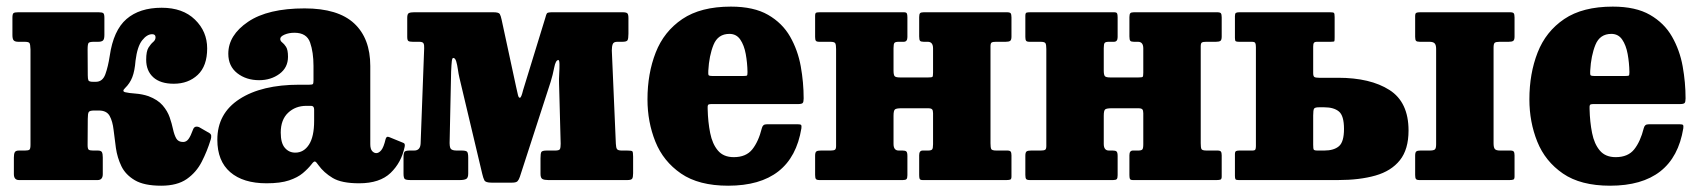

<svg xmlns="http://www.w3.org/2000/svg" viewBox="-20 -558 5270 595"><path d="M633 -125.5Q622 -89.5 605.2 -56.8Q588.5 -24 558.8 -3.2Q529 17.5 479.5 17.5Q426.5 17.5 397.8 0.5Q369 -16.5 356.2 -43Q343.5 -69.5 339.2 -99.2Q335 -129 332 -155.5Q329 -182 319.8 -198.8Q310.5 -215.5 286.5 -215.5H271.5Q258 -215.5 255 -210.8Q252 -206 252 -189.5L251.5 -108.5Q251.5 -97 254.8 -94.2Q258 -91.5 268 -91.5H283Q293.5 -91.5 296 -86.2Q298.5 -81 298.5 -70V-18.5Q298.5 0 282.5 0H39Q23 0 23 -18.5V-70Q23 -81 25.8 -86.2Q28.5 -91.5 39 -91.5H57.5Q68 -91.5 71.2 -94.2Q74.5 -97 74.5 -109V-405Q74 -421 71.2 -424.8Q68.5 -428.5 55.5 -428.5H37Q27 -428.5 22.8 -432.5Q18.5 -436.5 18.5 -449.5V-503Q18.5 -514.5 21.8 -517.2Q25 -520 36 -520H285.5Q296.5 -520 300 -517.2Q303.5 -514.5 303.5 -503V-449.5Q303.5 -436 298.8 -432.2Q294 -428.5 284.5 -428.5H271.5Q258 -428.5 254.8 -425.2Q251.5 -422 251.5 -404.5L252 -325Q252 -313.5 254 -309Q256 -304.5 268.5 -304.5H277Q298 -304.5 306.5 -328Q315 -351.5 320 -384.5Q331.5 -464 372 -499Q412.5 -534 481 -534Q546.5 -534 584.2 -497.2Q622 -460.5 622 -408Q622 -353.5 592.8 -326Q563.5 -298.5 518.5 -298.5Q477 -298.5 455 -318.5Q433 -338.5 433 -373Q433 -399 440.2 -410.5Q447.5 -422 454.8 -428Q462 -434 462 -442.5Q462 -452 451.5 -452Q435.5 -452 420.5 -433Q405.5 -414 400 -370Q397.5 -338 390 -318.8Q382.5 -299.5 367.5 -285Q357 -275 368 -272.2Q379 -269.5 399.8 -268Q420.5 -266.5 440 -260Q469 -249 484 -231.5Q499 -214 505.8 -194.5Q512.5 -175 516.2 -157.5Q520 -140 526.2 -129Q532.5 -118 547.5 -118Q557.5 -118 564.2 -127.2Q571 -136.5 578 -156Q582.5 -169.5 597 -164L623 -149Q634 -144 634.5 -137.8Q635 -131.5 633 -125.5Z M653.5 -125Q653.5 -206.5 722.2 -251Q791 -295.5 907.5 -295.5H938.5Q947.5 -295.5 949.5 -297.5Q951.5 -299.5 951.5 -308.5V-354Q951.5 -396 941 -426.2Q930.5 -456.5 892.5 -456.5Q875.5 -456.5 862 -450.8Q848.5 -445 848.5 -437.5Q848.5 -431 854.5 -426.5Q860.5 -422 866.5 -412.8Q872.5 -403.5 872.5 -382Q872.5 -348.5 846 -329Q819.5 -309.5 783 -309.5Q743 -309.5 715.2 -331.2Q687.5 -353 687.5 -391.5Q687.5 -449 748.8 -490.5Q810 -532 924 -532Q1027.5 -532 1077.5 -485.5Q1127.5 -439 1127.5 -353.5V-111.5Q1127.5 -96.5 1133.2 -90Q1139 -83.5 1146 -83.5Q1154 -83.5 1161.5 -92.5Q1169 -101.5 1175 -127Q1177.5 -137 1186.5 -133L1230.5 -115Q1236 -113 1234 -103Q1224 -54.5 1190.5 -22.2Q1157 10 1093 10H1092.5Q1038.5 10 1011 -6.5Q983.5 -23 967 -46Q960 -56.5 956.2 -57.5Q952.5 -58.5 945.5 -49Q934.5 -35 918.5 -21.5Q902.5 -8 875.8 1Q849 10 806 10Q733.5 10 693.5 -24.5Q653.5 -59 653.5 -125ZM850 -147Q850 -114.5 862.8 -99.8Q875.5 -85 895 -85Q921.5 -85 937.5 -109.8Q953.5 -134.5 953.5 -183.5V-218.5Q953.5 -230 944 -230H929.5Q895.5 -230 872.8 -208.5Q850 -187 850 -147Z M1279 -428.5H1259Q1249 -428.5 1245.5 -431Q1242 -433.5 1242 -443.5V-503Q1242 -515 1247.2 -517.5Q1252.5 -520 1263 -520H1509Q1525.5 -520 1528.8 -514.5Q1532 -509 1534.5 -497L1579.5 -288.5Q1583 -273.5 1585 -264.2Q1587 -255 1591 -255Q1595.5 -255 1601 -278.5L1670 -503Q1672.5 -513.5 1675 -516.8Q1677.5 -520 1691.5 -520H1909.5Q1920.5 -520 1924 -516.8Q1927.5 -513.5 1927.5 -502V-453.5Q1927.5 -437.5 1924.5 -433Q1921.5 -428.5 1908.5 -428.5H1893Q1881.5 -428.5 1878.8 -421.2Q1876 -414 1876 -401.5L1888.5 -112.5Q1889 -100 1892.2 -95.8Q1895.5 -91.5 1906.5 -91.5H1923Q1937 -91.5 1939.5 -89.2Q1942 -87 1942 -72.5V-21Q1942 -8.5 1939 -4.2Q1936 0 1924 0H1679Q1667 0 1661 -3.2Q1655 -6.5 1655 -19V-67.5Q1655 -82 1657.5 -86.8Q1660 -91.5 1675 -91.5H1700.5Q1713 -91.5 1715.2 -96Q1717.5 -100.5 1717.5 -112.5L1712.5 -299.5Q1712 -312.5 1713 -329.5Q1714 -346.5 1713.8 -359.2Q1713.5 -372 1710.5 -372Q1702 -372 1697.5 -348.8Q1693 -325.5 1686.5 -304.5L1591 -10Q1588 -1 1583.8 3.5Q1579.5 8 1567 8H1503Q1485 8 1481.2 1Q1477.5 -6 1474.5 -19L1403.5 -318Q1401 -328.5 1399 -342.8Q1397 -357 1393.8 -367.8Q1390.5 -378.5 1384.5 -378.5Q1381.5 -378.5 1380.2 -368.8Q1379 -359 1378 -336L1373.5 -124Q1372.5 -103.5 1376.5 -97.5Q1380.5 -91.5 1395 -91.5H1410.5Q1423.5 -91.5 1427.2 -88Q1431 -84.5 1431 -69.5V-20Q1431 -7 1424.8 -3.5Q1418.5 0 1405 0H1252.5Q1238.5 0 1234.5 -3.2Q1230.5 -6.5 1230.5 -20V-70.5Q1230.5 -84.5 1234 -88Q1237.5 -91.5 1250.5 -91.5H1263.5Q1282.5 -91.5 1283.5 -113.5L1294.5 -408.5Q1295 -418.5 1292.5 -423.5Q1290 -428.5 1279 -428.5Z M1986.5 -250Q1986.5 -330 2012 -395.2Q2037.5 -460.5 2094.5 -499Q2151.5 -537.5 2245 -537.5Q2316 -537.5 2360.2 -512Q2404.5 -486.5 2428.5 -444.5Q2452.5 -402.5 2461.5 -352.5Q2470.5 -302.5 2470.5 -253Q2470.5 -242 2467.5 -238.8Q2464.5 -235.5 2453 -235.5H2185.5Q2175.5 -235.5 2174 -232.5Q2172.5 -229.5 2173 -220.5Q2174 -179.5 2180.8 -145.8Q2187.5 -112 2204.8 -91.5Q2222 -71 2254 -71Q2292 -71 2311.2 -95Q2330.5 -119 2341 -161Q2342.5 -167 2346 -170Q2349.5 -173 2358 -173H2450.5Q2460.5 -173 2462.5 -170.8Q2464.5 -168.5 2463.5 -160.5Q2434.5 17.5 2236.5 17.5Q2145.5 17.5 2090.5 -20.2Q2035.5 -58 2011 -119Q1986.5 -180 1986.5 -250ZM2188.5 -322.5H2283Q2293 -322.5 2294.8 -324Q2296.5 -325.5 2296.5 -334.5Q2296 -363.5 2291 -390.8Q2286 -418 2274 -435.5Q2262 -453 2240.5 -453Q2205 -453 2191.2 -419.2Q2177.5 -385.5 2175 -339Q2174.5 -329 2175.5 -325.8Q2176.5 -322.5 2188.5 -322.5Z M3049.5 -114Q3049.5 -101 3051.8 -96.2Q3054 -91.5 3067.5 -91.5H3101.5Q3109.5 -91.5 3112 -88.2Q3114.5 -85 3114.5 -76.5V-11Q3114.5 -3 3110.8 -1.5Q3107 0 3099 0H2839.5Q2831.5 0 2830 -3.8Q2828.5 -7.5 2828.5 -15.5V-77Q2828.5 -91.5 2839.5 -91.5H2856Q2865.5 -91.5 2868.5 -94.8Q2871.5 -98 2871.5 -111V-207Q2871.5 -216 2868.5 -219.2Q2865.5 -222.5 2856 -222.5H2773.5Q2758.5 -222.5 2753.8 -219.2Q2749 -216 2749 -199.5V-112Q2749 -91.5 2765 -91.5H2777Q2785.5 -91.5 2788.8 -88.5Q2792 -85.5 2792 -74.5V-15Q2792 -6 2789.2 -3Q2786.5 0 2778 0H2520Q2511 0 2508.5 -3.2Q2506 -6.5 2506 -16V-75.5Q2506 -86 2510 -88.8Q2514 -91.5 2524 -91.5H2554Q2563.5 -91.5 2567.2 -93.8Q2571 -96 2571 -105.5V-406Q2571 -419 2568.5 -423.8Q2566 -428.5 2553 -428.5H2519Q2510.5 -428.5 2508.2 -431.8Q2506 -435 2506 -443.5V-509Q2506 -517.5 2509.5 -518.8Q2513 -520 2521.5 -520H2781Q2788.5 -520 2790.2 -516.5Q2792 -513 2792 -504.5V-443Q2792 -428.5 2780.5 -428.5H2765Q2755 -428.5 2752 -425.2Q2749 -422 2749 -409V-339.5Q2749 -326.5 2752.2 -322.2Q2755.5 -318 2769 -318H2856.5Q2867.5 -318 2869.5 -319.8Q2871.5 -321.5 2871.5 -333V-408Q2871.5 -428.5 2855 -428.5H2842.5Q2834 -428.5 2831.2 -431.5Q2828.5 -434.5 2828.5 -445.5V-505Q2828.5 -514 2831.2 -517Q2834 -520 2842.5 -520H3100.5Q3109.5 -520 3112 -516.8Q3114.5 -513.5 3114.5 -504V-444.5Q3114.5 -434 3110.2 -431.2Q3106 -428.5 3096.5 -428.5H3066.5Q3056.5 -428.5 3053 -426.2Q3049.5 -424 3049.5 -414.5Z M3701 -114Q3701 -101 3703.2 -96.2Q3705.5 -91.5 3719 -91.5H3753Q3761 -91.5 3763.5 -88.2Q3766 -85 3766 -76.5V-11Q3766 -3 3762.2 -1.5Q3758.5 0 3750.5 0H3491Q3483 0 3481.5 -3.8Q3480 -7.5 3480 -15.5V-77Q3480 -91.5 3491 -91.5H3507.5Q3517 -91.5 3520 -94.8Q3523 -98 3523 -111V-207Q3523 -216 3520 -219.2Q3517 -222.5 3507.5 -222.5H3425Q3410 -222.5 3405.2 -219.2Q3400.5 -216 3400.5 -199.5V-112Q3400.5 -91.5 3416.5 -91.5H3428.5Q3437 -91.5 3440.2 -88.5Q3443.5 -85.5 3443.5 -74.5V-15Q3443.5 -6 3440.8 -3Q3438 0 3429.5 0H3171.5Q3162.5 0 3160 -3.2Q3157.5 -6.5 3157.5 -16V-75.5Q3157.5 -86 3161.5 -88.8Q3165.5 -91.5 3175.5 -91.5H3205.5Q3215 -91.5 3218.8 -93.8Q3222.5 -96 3222.5 -105.5V-406Q3222.5 -419 3220 -423.8Q3217.5 -428.5 3204.5 -428.5H3170.5Q3162 -428.5 3159.8 -431.8Q3157.5 -435 3157.5 -443.5V-509Q3157.5 -517.5 3161 -518.8Q3164.5 -520 3173 -520H3432.5Q3440 -520 3441.8 -516.5Q3443.5 -513 3443.5 -504.5V-443Q3443.5 -428.5 3432 -428.5H3416.5Q3406.5 -428.5 3403.5 -425.2Q3400.5 -422 3400.5 -409V-339.5Q3400.5 -326.5 3403.8 -322.2Q3407 -318 3420.5 -318H3508Q3519 -318 3521 -319.8Q3523 -321.5 3523 -333V-408Q3523 -428.5 3506.5 -428.5H3494Q3485.5 -428.5 3482.8 -431.5Q3480 -434.5 3480 -445.5V-505Q3480 -514 3482.8 -517Q3485.5 -520 3494 -520H3752Q3761 -520 3763.5 -516.8Q3766 -513.5 3766 -504V-444.5Q3766 -434 3761.8 -431.2Q3757.5 -428.5 3748 -428.5H3718Q3708 -428.5 3704.5 -426.2Q3701 -424 3701 -414.5Z M4430.5 -111V-406.5Q4430.5 -418.5 4426 -423.5Q4421.5 -428.5 4409.5 -428.5H4380Q4371 -428.5 4368.2 -431.5Q4365.5 -434.5 4365.5 -444V-508Q4365.5 -516.5 4369 -518.2Q4372.5 -520 4380.5 -520H4659.5Q4668.5 -520 4671 -516.8Q4673.5 -513.5 4673.5 -504V-444.5Q4673.5 -434 4669.2 -431.2Q4665 -428.5 4655.5 -428.5H4627.5Q4616 -428.5 4612.2 -425.5Q4608.5 -422.5 4608.5 -410.5V-114Q4608.5 -101.5 4612.2 -96.5Q4616 -91.5 4628.5 -91.5H4660.5Q4668.5 -91.5 4671 -88.2Q4673.5 -85 4673.5 -76.5V-11Q4673.5 -3 4669.8 -1.5Q4666 0 4658 0H4379Q4370 0 4367.8 -3.5Q4365.5 -7 4365.5 -16V-76Q4365.5 -86 4369.2 -88.8Q4373 -91.5 4382 -91.5H4410.5Q4422.5 -91.5 4426.5 -94.8Q4430.5 -98 4430.5 -111ZM3818.5 0Q3810.5 0 3808.8 -2.5Q3807 -5 3807 -13V-80.5Q3807 -88 3810.5 -89.8Q3814 -91.5 3821 -91.5H3861Q3868.5 -91.5 3870.2 -94.5Q3872 -97.5 3872 -105V-411.5Q3872 -421 3870 -424.8Q3868 -428.5 3859 -428.5H3819.5Q3812 -428.5 3809.5 -430.2Q3807 -432 3807 -440.5V-508Q3807 -516 3810 -518Q3813 -520 3820.5 -520H4101.5Q4111.5 -520 4113.8 -518Q4116 -516 4116 -505V-443Q4116 -432.5 4115.2 -430.5Q4114.5 -428.5 4104 -428.5H4062Q4054 -428.5 4051.8 -425.2Q4049.5 -422 4049.5 -413.5V-331.5Q4049.5 -321.5 4053.5 -319.2Q4057.5 -317 4068 -317H4126.5Q4226.5 -317 4285.8 -279.2Q4345 -241.5 4345 -153.5Q4345 -95 4318.2 -61.5Q4291.5 -28 4242.5 -14Q4193.5 0 4126.5 0ZM4084 -91.5Q4113.5 -91.5 4129.2 -104.8Q4145 -118 4145 -158.5Q4145 -199.5 4129.2 -212.5Q4113.5 -225.5 4084 -225.5H4067Q4055 -225.5 4052.2 -221.2Q4049.5 -217 4049.5 -200V-109.5Q4049.5 -97.5 4051.2 -94.5Q4053 -91.5 4062.5 -91.5Z M4719.5 -250Q4719.5 -330 4745 -395.2Q4770.5 -460.5 4827.5 -499Q4884.5 -537.5 4978 -537.5Q5049 -537.5 5093.2 -512Q5137.5 -486.5 5161.5 -444.5Q5185.5 -402.5 5194.5 -352.5Q5203.5 -302.5 5203.5 -253Q5203.5 -242 5200.5 -238.8Q5197.5 -235.5 5186 -235.5H4918.5Q4908.5 -235.5 4907 -232.5Q4905.5 -229.5 4906 -220.5Q4907 -179.5 4913.8 -145.8Q4920.5 -112 4937.8 -91.5Q4955 -71 4987 -71Q5025 -71 5044.2 -95Q5063.5 -119 5074 -161Q5075.5 -167 5079 -170Q5082.5 -173 5091 -173H5183.5Q5193.5 -173 5195.5 -170.8Q5197.5 -168.5 5196.5 -160.5Q5167.5 17.5 4969.5 17.5Q4878.5 17.5 4823.5 -20.2Q4768.5 -58 4744 -119Q4719.5 -180 4719.5 -250ZM4921.5 -322.5H5016Q5026 -322.5 5027.8 -324Q5029.5 -325.5 5029.5 -334.5Q5029 -363.5 5024 -390.8Q5019 -418 5007 -435.5Q4995 -453 4973.5 -453Q4938 -453 4924.2 -419.2Q4910.5 -385.5 4908 -339Q4907.5 -329 4908.5 -325.8Q4909.5 -322.5 4921.5 -322.5Z"/></svg>

Font: Besley* Narrow Heavy
Style: Regular
Weight: 800
Width: 4
Designer: Owen Earl
Foundry: indestructible type*
Version: Version 3.000; ttfautohint (v1.8.3)